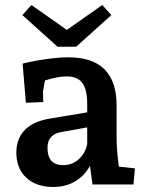

<svg xmlns="http://www.w3.org/2000/svg" viewBox="-20 -734 579 764"><path d="M45 -127Q45 -181 78 -216Q111 -251 178 -262L327 -287V-321Q327 -378 307.5 -404Q288 -430 245 -430Q211 -430 159 -414L151 -370L152 -328L83 -325L70 -481Q115 -492 165 -499Q215 -506 252 -506Q444 -506 444 -314V-182Q444 -136 453 -71L517 -64L511 0H348L338 -74Q316 -34 278.5 -12Q241 10 192 10Q124 10 84.5 -27Q45 -64 45 -127ZM231 -77Q267 -77 293 -100Q319 -123 327 -161V-227L226 -209Q169 -200 169 -146Q169 -77 231 -77ZM246 -615 387 -714 423 -674 283 -548H209L69 -674L105 -714Z"/></svg>

Font: Andada Pro
Style: Bold
Weight: 700
Designer: Carolina Giovagnoli
Foundry: Huerta Tipografica
Version: Version 3.005; ttfautohint (v1.8.4)